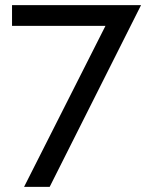

<svg xmlns="http://www.w3.org/2000/svg" viewBox="-20 -603 575 750"><path d="M392 -502H27V-583H531L174 127H74Z"/></svg>

Font: Raleway Medium Alt1
Style: Regular
Weight: 500
Designer: Matt McInerney, Pablo Impallari, Rodrigo Fuenzalida
Foundry: Matt McInerney, Pablo Impallari, Rodrigo Fuenzalida
Version: Version 3.000g; ttfautohint (v1.5) -l 8 -r 28 -G 28 -x 14 -D